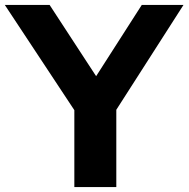

<svg xmlns="http://www.w3.org/2000/svg" viewBox="-44 -760 766 780"><path d="M701.5 -740 428.5 -314V0H258V-312.5L-24.5 -740H157.5L346.5 -450.5L532 -740Z"/></svg>

Font: Encode Sans Semi Expanded
Style: Bold
Weight: 700
Width: 6
Designer: Multiple Designers
Foundry: Impallari Type
Version: Version 2.000